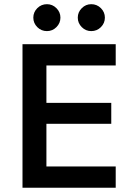

<svg xmlns="http://www.w3.org/2000/svg" viewBox="-20 -883 614 903"><path d="M524.2 0H85.8V-675H524.2V-575H198.3V-399.2H503.3V-300.8H198.3V-100H524.2ZM409.2 -736.7Q383.3 -736.7 364.6 -755.4Q345.8 -774.2 345.8 -800Q345.8 -825.8 364.6 -844.6Q383.3 -863.3 409.2 -863.3Q435.8 -863.3 454.6 -844.6Q473.3 -825.8 473.3 -800Q473.3 -774.2 454.6 -755.4Q435.8 -736.7 409.2 -736.7ZM200.8 -736.7Q174.2 -736.7 155.4 -755.4Q136.7 -774.2 136.7 -800Q136.7 -825.8 155.4 -844.6Q174.2 -863.3 200.8 -863.3Q226.7 -863.3 245.4 -844.6Q264.2 -825.8 264.2 -800Q264.2 -774.2 245.4 -755.4Q226.7 -736.7 200.8 -736.7Z"/></svg>

Font: Funnel Sans Medium
Style: Regular
Weight: 500
Version: Version 1.000; Beta; Release 5; Build 24; ttfautohint (v1.8.